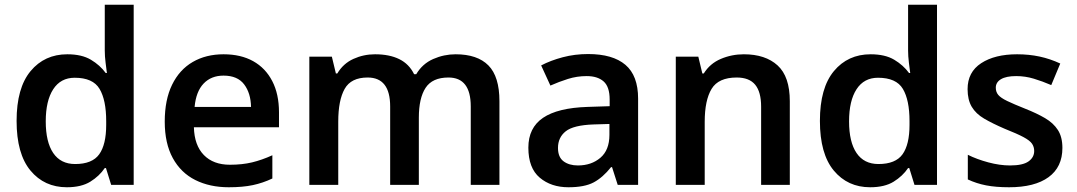

<svg xmlns="http://www.w3.org/2000/svg" viewBox="-20 -780 4543 810"><path d="M262 10Q167 10 108.5 -60.5Q50 -131 50 -270Q50 -409 109 -480Q168 -551 264 -551Q325 -551 363.5 -528Q402 -505 426 -472H431Q429 -487 425.5 -515Q422 -543 422 -567V-760H544V0H449L427 -71H422Q399 -37 361 -13.5Q323 10 262 10ZM297 -88Q369 -88 398.5 -129Q428 -170 428 -253V-269Q428 -358 400 -405Q372 -452 295 -452Q236 -452 204.5 -403.5Q173 -355 173 -268Q173 -181 204.5 -134.5Q236 -88 297 -88Z M923 -551Q996 -551 1048 -522Q1100 -493 1128.5 -438Q1157 -383 1157 -306V-243H798Q800 -167 840 -126Q880 -85 950 -85Q1002 -85 1043.5 -95Q1085 -105 1129 -125V-27Q1089 -8 1046.5 1Q1004 10 945 10Q865 10 804 -20.5Q743 -51 709 -113Q675 -175 675 -267Q675 -359 706 -422.5Q737 -486 793 -518.5Q849 -551 923 -551ZM923 -461Q871 -461 839 -427.5Q807 -394 801 -329H1039Q1038 -387 1010 -424Q982 -461 923 -461Z M1902 -551Q1994 -551 2040.5 -504Q2087 -457 2087 -353V0H1966V-331Q1966 -453 1872 -453Q1804 -453 1775.5 -409.5Q1747 -366 1747 -284V0H1626V-331Q1626 -453 1531 -453Q1461 -453 1434 -405Q1407 -357 1407 -267V0H1285V-541H1380L1397 -470H1403Q1428 -512 1471 -531.5Q1514 -551 1562 -551Q1623 -551 1664.5 -530.5Q1706 -510 1727 -467H1736Q1762 -511 1807.5 -531Q1853 -551 1902 -551Z M2461 -552Q2565 -552 2618.5 -506.5Q2672 -461 2672 -364V0H2586L2562 -75H2558Q2523 -31 2484.5 -10.5Q2446 10 2378 10Q2305 10 2257 -30.5Q2209 -71 2209 -157Q2209 -241 2271 -283Q2333 -325 2459 -329L2552 -332V-360Q2552 -414 2526.5 -436.5Q2501 -459 2455 -459Q2414 -459 2376 -447Q2338 -435 2302 -419L2263 -504Q2303 -525 2354 -538.5Q2405 -552 2461 -552ZM2484 -255Q2399 -252 2366.5 -226Q2334 -200 2334 -156Q2334 -117 2357.5 -99.5Q2381 -82 2418 -82Q2475 -82 2513 -114.5Q2551 -147 2551 -211V-257Z M3118 -551Q3209 -551 3260.5 -504Q3312 -457 3312 -353V0H3191V-330Q3191 -392 3166 -422.5Q3141 -453 3088 -453Q3011 -453 2982 -405Q2953 -357 2953 -266V0H2831V-541H2926L2943 -470H2949Q2975 -512 3021 -531.5Q3067 -551 3118 -551Z M3651 10Q3556 10 3497.5 -60.5Q3439 -131 3439 -270Q3439 -409 3498 -480Q3557 -551 3653 -551Q3714 -551 3752.5 -528Q3791 -505 3815 -472H3820Q3818 -487 3814.5 -515Q3811 -543 3811 -567V-760H3933V0H3838L3816 -71H3811Q3788 -37 3750 -13.5Q3712 10 3651 10ZM3686 -88Q3758 -88 3787.5 -129Q3817 -170 3817 -253V-269Q3817 -358 3789 -405Q3761 -452 3684 -452Q3625 -452 3593.5 -403.5Q3562 -355 3562 -268Q3562 -181 3593.5 -134.5Q3625 -88 3686 -88Z M4462 -156Q4462 -75 4403.5 -32.5Q4345 10 4237 10Q4181 10 4140 2Q4099 -6 4063 -23V-127Q4101 -108 4149.5 -95Q4198 -82 4241 -82Q4295 -82 4319 -99Q4343 -116 4343 -143Q4343 -160 4334 -173.5Q4325 -187 4298 -201.5Q4271 -216 4218 -237Q4167 -259 4132 -279.5Q4097 -300 4079.5 -329.5Q4062 -359 4062 -404Q4062 -476 4119.5 -513.5Q4177 -551 4271 -551Q4321 -551 4365.5 -541.5Q4410 -532 4453 -512L4415 -421Q4378 -437 4341.5 -448Q4305 -459 4267 -459Q4225 -459 4203 -446Q4181 -433 4181 -410Q4181 -392 4191.5 -379.5Q4202 -367 4229 -354Q4256 -341 4306 -321Q4354 -302 4389 -281.5Q4424 -261 4443 -231.5Q4462 -202 4462 -156Z"/></svg>

Font: Noto Sans Sundanese SemiBold
Style: Regular
Weight: 600
Version: Version 2.003